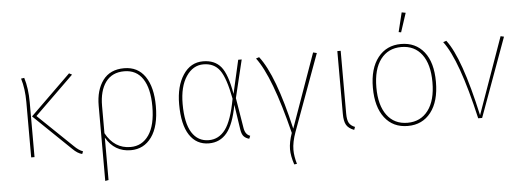

<svg xmlns="http://www.w3.org/2000/svg" viewBox="-56 -899 3408 1258"><g transform="rotate(-5 1648.0 -269.5)"><path d="M98 -520 119 -523Q141 -452 141 -361V0H119V-363Q119 -452 98 -520ZM433 -517 177 -267 404 -49Q433 -20 461 -10L454 7Q424 0 392 -32L148 -267L414 -527Z M774 -11Q850 -11 894.5 -75.5Q939 -140 939 -264Q939 -382 897 -445.5Q855 -509 775 -509Q695 -509 653 -452Q611 -395 611 -295V-116Q668 -11 774 -11ZM776 -529Q866 -529 914 -458.5Q962 -388 962 -264Q962 -131 911 -60.5Q860 10 774 10Q667 10 611 -87V192L589 196V-298Q589 -402 636.5 -465.5Q684 -529 776 -529Z M1296 -509Q1227 -509 1182.5 -442.5Q1138 -376 1138 -262Q1138 -136 1177.5 -73.5Q1217 -11 1289 -11Q1355 -11 1398 -68.5Q1441 -126 1467 -268Q1441 -406 1403.5 -457.5Q1366 -509 1296 -509ZM1295 -529Q1372 -529 1413 -479Q1454 -429 1476 -299L1526 -519H1549L1489 -270L1522 -69Q1529 -27 1561 -16L1553 3Q1531 -3 1518 -16.5Q1505 -30 1500 -61L1475 -227Q1452 -101 1406.5 -45.5Q1361 10 1288 10Q1206 10 1160.5 -59Q1115 -128 1115 -262Q1115 -381 1164 -455Q1213 -529 1295 -529Z M1643 -517 1664 -524Q1764 -395 1846 -38L2019 -524L2043 -518L1859 -16Q1835 50 1835 101Q1835 143 1850 194L1832 196Q1813 139 1813 95Q1813 49 1834 -11Q1740 -389 1643 -517Z M2200 -519V-106Q2200 -65 2211 -45Q2222 -25 2250 -14L2243 5Q2206 -9 2192 -33.5Q2178 -58 2178 -106V-519Z M2597 -509Q2511 -509 2461.5 -444Q2412 -379 2412 -259Q2412 -142 2460.5 -76.5Q2509 -11 2596 -11Q2682 -11 2731.5 -76.5Q2781 -142 2781 -262Q2781 -380 2732.5 -444.5Q2684 -509 2597 -509ZM2597 -529Q2693 -529 2748.5 -459.5Q2804 -390 2804 -262Q2804 -134 2748 -62Q2692 10 2596 10Q2499 10 2444 -61.5Q2389 -133 2389 -259Q2389 -386 2445.5 -457.5Q2502 -529 2597 -529ZM2646 -730 2605 -605 2589 -608 2620 -735Z M2874 -517 2895 -524Q2988 -404 3073 -19L3252 -523L3274 -518L3085 0H3059Q2970 -391 2874 -517Z"/></g></svg>

Font: FiraSans
Style: Regular
Weight: 150
Designer: Carrois Corporate & Edenspiekermann AG
Foundry: Carrois Corporate GbR & Edenspiekermann AG
Version: Version 3.106;PS 003.106;hotconv 1.0.70;makeotf.lib2.5.58329